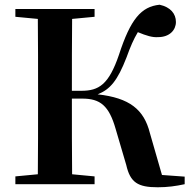

<svg xmlns="http://www.w3.org/2000/svg" viewBox="-20 -779 808 812"><path d="M514 -81C531 -7 563 13 647 13C689 13 724 8 761 0V-32L665 -39L614 -216C589 -316 528 -365 393 -380C446 -401 477 -438 515 -536C532 -583 545 -613 563 -643C599 -628 625 -620 649 -622C697 -622 724 -652 724 -686C724 -721 701 -749 655 -759C577 -751 532 -698 483 -547C440 -421 398 -395 324 -395H284C284 -500 284 -601 285 -699L380 -708V-741H45V-708L140 -699C141 -597 141 -496 141 -394V-346C141 -243 141 -141 140 -42L45 -33V0H380V-33L285 -42C284 -141 284 -242 284 -362H328C404 -362 441 -332 469 -234Z"/></svg>

Font: Noto Serif CJK TC
Style: Bold
Weight: 700
Designer: Ryoko NISHIZUKA 西塚涼子 (kana & ideographs); Frank Grießhammer (Latin, Greek & Cyrillic); Wenlong ZHANG 张文龙 (bopomofo); San
Foundry: Adobe
Version: Version 2.001;hotconv 1.1.0;makeotfexe 2.6.0